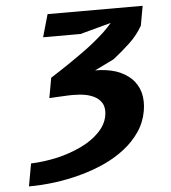

<svg xmlns="http://www.w3.org/2000/svg" viewBox="-53 -799 756 847"><g transform="rotate(-5 325.0 -375.0)"><path d="M180.5 -469 164.5 -380Q171.5 -380.5 186.5 -381.5Q201 -382 216.5 -383Q232 -384 246.5 -384.5Q256 -385 268.5 -385Q301 -385 326.5 -380Q353 -374.5 372 -362.5Q391.5 -349.5 400 -330.5Q408.5 -309.5 403.5 -281.5Q396 -241 363.5 -208.5Q332 -176 283 -152.5Q234 -129 176.5 -115.5Q119 -102.5 59 -100L41 0Q96.5 0 155 -7.5Q215.5 -15.5 270 -30.5Q325 -45 378 -69Q428.5 -92 470 -124.5Q510 -155.5 538 -196.5Q565.5 -236.5 574.5 -286.5Q582.5 -331.5 572.5 -369.5Q562 -406 536 -431.5Q510 -456.5 469.5 -471Q428 -484.5 376 -484.5L461.5 -526Q501.5 -557 537.5 -591Q572.5 -624.5 594.5 -663.5L610 -750H189L160.5 -650H326L463 -687Q445.5 -666 425.5 -647.5Q401 -625 377.5 -606Q347.5 -582 324 -565.5Q309.5 -555 269.5 -527.5Q243 -509.5 220 -494.5Q214.5 -491 206 -485.5Q197.5 -480 191.5 -476Q185.5 -472 180.5 -469Z"/></g></svg>

Font: B612
Style: Regular
Weight: 700
Italic angle: -10°
Designer: Nicolas Chauveau, Thomas Paillot, Jonathan Favre-Lamarine, Jean-Luc Vinot
Foundry: AIRBUS
Version: Version 1.008